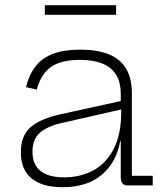

<svg xmlns="http://www.w3.org/2000/svg" viewBox="-20 -734 658 760"><path d="M484.5 0Q471.5 0 464.8 -8Q458 -16 458 -30.5V-222L462 -235L460 -294L458 -319V-361Q458 -410.5 438.2 -440.2Q418.5 -470 382.5 -483.5Q346.5 -497 297 -497Q220 -497 180.5 -468Q141 -439 125.5 -379.5L83 -389Q95 -438.5 121 -471.8Q147 -505 190.5 -521.2Q234 -537.5 298 -537.5Q362.5 -537.5 408.2 -520Q454 -502.5 478 -464.2Q502 -426 502 -363.5V-38H584.5V0ZM227.5 7Q147 7 104.8 -27.8Q62.5 -62.5 62.5 -131.5Q62.5 -197 101.5 -230.8Q140.5 -264.5 221 -282L472 -337V-303.5L228 -248Q168.5 -235 138.5 -209Q108.5 -183 108.5 -134Q108.5 -82.5 140.5 -57.2Q172.5 -32 234 -32Q297.5 -32 348.8 -59.2Q400 -86.5 430 -144.5Q460 -202.5 460 -294L471.5 -175H455.5Q441.5 -92 383.2 -42.5Q325 7 227.5 7ZM439.5 -713.5V-675.5H157.5V-713.5Z"/></svg>

Font: Hepta Slab Light
Style: Regular
Weight: 300
Designer: Michael LaGattuta
Foundry: Michael LaGattuta
Version: Version 1.102